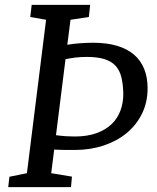

<svg xmlns="http://www.w3.org/2000/svg" viewBox="-20 -767 644 787"><path d="M18.6 -42.5 90.3 -57.1 168.9 -686 104 -697.3 109.9 -747.1H349.6L344.2 -697.3L269 -686L255.9 -583.5Q281.7 -587.9 308.8 -589.8Q335.9 -591.8 361.8 -591.8Q417.5 -591.8 459.5 -579.3Q501.5 -566.9 529.3 -543Q557.1 -519 571 -484.4Q585 -449.7 585 -405.3Q585 -347.7 562 -301Q539.1 -254.4 499 -221.4Q459 -188.5 404.5 -170.4Q350.1 -152.3 287.1 -152.3Q254.9 -152.3 235.1 -152.6Q215.3 -152.8 202.1 -153.8L189.9 -57.1L274.9 -43L271 0H13.7ZM209.5 -212.9Q230.5 -210 249.8 -208.7Q269 -207.5 286.1 -207.5Q336.9 -207.5 374.8 -220.9Q412.6 -234.4 437.3 -258.1Q461.9 -281.7 473.9 -314.2Q485.8 -346.7 485.4 -384.3Q484.4 -422.4 477.5 -450.4Q470.7 -478.5 453.9 -497.1Q437 -515.6 408.2 -524.7Q379.4 -533.7 335 -533.7Q310.1 -533.7 288.6 -531Q267.1 -528.3 248.5 -524.4Z"/></svg>

Font: Merriweather
Style: Italic
Weight: 400
Italic angle: -7°
Designer: Eben Sorkin ( eben@eyebytes.com )
Foundry: Eben Sorkin ( eben@eyebytes.com )
Version: Version 1.005; ttfautohint (v0.97) -l 13 -r 13 -G 200 -x 24 